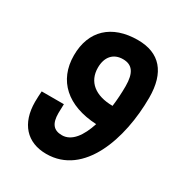

<svg xmlns="http://www.w3.org/2000/svg" viewBox="-176 -865 938 999"><g transform="rotate(30 293.0 -366.0)"><path d="M245.6 9.8C471.2 9.8 564 -264.2 564 -511.7C564 -663.1 495.1 -742.2 363.8 -742.2C207 -742.2 114.3 -654.8 114.3 -506.8C114.3 -355.5 217.8 -263.2 393.6 -254.4C367.7 -173.8 326.7 -115.2 267.6 -115.2C217.8 -115.2 194.8 -143.1 194.8 -206.1C194.8 -224.1 195.8 -242.2 196.3 -260.3H63C61.5 -238.3 60.1 -217.3 60.1 -196.3C60.1 -66.9 128.9 9.8 245.6 9.8ZM419.9 -379.4C315.9 -379.9 254.4 -429.2 254.4 -513.7C254.4 -578.6 289.1 -617.2 346.2 -617.2C401.9 -617.2 427.7 -582 427.7 -502C427.7 -462.4 425.3 -420.4 419.9 -379.4Z"/></g></svg>

Font: Cascadia Code
Style: Bold Italic
Weight: 700
Italic angle: -10°
Monospace: yes
Designer: Aaron Bell
Foundry: Saja Typeworks
Version: Version 2404.023